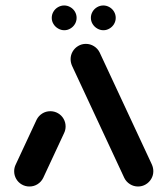

<svg xmlns="http://www.w3.org/2000/svg" viewBox="-20 -678 609 698"><path d="M87 0Q71.9 0 59.1 -7.4Q46.3 -14.8 38.9 -27.6Q31.5 -40.4 31.5 -55.6Q31.5 -68.5 37.4 -80.4L113 -242.6Q120 -256.7 133.3 -265.2Q146.7 -273.7 163 -273.7Q178.1 -273.7 190.9 -266.3Q203.7 -258.9 211.1 -246.1Q218.5 -233.3 218.5 -218.1Q218.5 -205.2 212.6 -193.3L137 -31.1Q130 -17 116.7 -8.5Q103.3 0 87 0ZM537.4 -55.6Q537.4 -40.7 530 -28Q522.6 -15.2 509.8 -7.6Q497 0 481.9 0Q465.9 0 452.4 -8.5Q438.9 -17 431.9 -31.1L242.2 -438.1Q236.7 -450.4 236.7 -463Q236.7 -477.8 244.1 -490.6Q251.5 -503.3 264.3 -510.9Q277 -518.5 292.2 -518.5Q308.1 -518.5 321.7 -510Q335.2 -501.5 342.2 -487.4L531.9 -80.4Q537.4 -68.1 537.4 -55.6ZM310.4 -613Q310.4 -625.2 316.5 -635.6Q322.6 -645.9 333.1 -652Q343.7 -658.1 355.6 -658.1Q367.4 -658.1 378 -652Q388.5 -645.9 394.6 -635.6Q400.7 -625.2 400.7 -613Q400.7 -601.1 394.6 -590.7Q388.5 -580.4 378.1 -574.3Q367.8 -568.1 355.9 -568.1Q344.1 -568.1 333.5 -574.3Q323 -580.4 316.7 -590.7Q310.4 -601.1 310.4 -613ZM168.1 -613Q168.1 -625.2 174.3 -635.6Q180.4 -645.9 190.9 -652Q201.5 -658.1 213.3 -658.1Q225.2 -658.1 235.7 -652Q246.3 -645.9 252.4 -635.6Q258.5 -625.2 258.5 -613Q258.5 -601.1 252.4 -590.7Q246.3 -580.4 235.9 -574.3Q225.6 -568.1 213.7 -568.1Q201.9 -568.1 191.3 -574.3Q180.7 -580.4 174.4 -590.7Q168.1 -601.1 168.1 -613Z"/></svg>

Font: 26F Galaxy Sans Black
Style: Regular
Weight: 900
Designer: C₂₉H₂₅N₃O₅
Version: Version 1.100